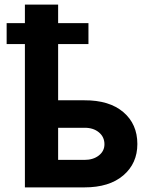

<svg xmlns="http://www.w3.org/2000/svg" viewBox="-20 -812 637 832"><path d="M363.3 -711.9V-621.1H231.9V-377.4H345.7Q453.6 -377.9 514.4 -326.2Q575.2 -274.4 575.2 -188Q575.2 -104 514.4 -52Q453.6 0 345.7 0H87.9V-621.1H8.8V-711.9H87.9V-792H231.9V-711.9ZM231.9 -119.1H345.7Q383.8 -119.1 408.2 -138.2Q432.6 -157.2 432.6 -187Q432.6 -218.8 408.2 -238.8Q383.8 -258.8 345.7 -258.3H231.9Z"/></svg>

Font: Inter Tight
Style: Bold
Weight: 700
Designer: Rasmus Andersson
Foundry: rsms
Version: Version 3.004; ttfautohint (v1.8.4.7-5d5b)